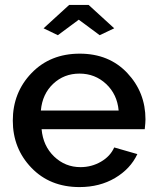

<svg xmlns="http://www.w3.org/2000/svg" viewBox="-20 -750 635 780"><path d="M215 -607 157 -635 261 -730H340L444 -635L385 -607L300 -670ZM303 10Q183 10 107.5 -68.5Q32 -147 32 -260Q32 -374 108 -453Q184 -532 304 -532Q423 -532 497 -453.5Q571 -375 571 -265Q571 -252 568 -225H149Q155 -157 200 -114Q245 -71 307 -71Q352 -71 390 -93Q428 -115 444 -151L538 -124Q510 -64 447.5 -27Q385 10 303 10ZM146 -301H462Q456 -367 411 -409Q366 -451 303 -451Q240 -451 196 -409.5Q152 -368 146 -301Z"/></svg>

Font: Raleway
Style: Regular
Weight: 600
Designer: Matt McInerney, Pablo Impallari, Rodrigo Fuenzalida
Foundry: Matt McInerney, Pablo Impallari, Rodrigo Fuenzalida
Version: Version 1.000;PS 001.001;hotconv 1.0.56; ttfautohint (v1.5)